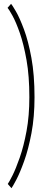

<svg xmlns="http://www.w3.org/2000/svg" viewBox="-20 -771 241 1004"><path d="M40 213 20.5 191Q27 182.5 44.8 147.5Q62.5 112.5 83.2 53.2Q104 -6 118.8 -85.8Q133.5 -165.5 133.5 -263Q133.5 -373 118.8 -456.5Q104 -540 83.8 -598Q63.5 -656 45.2 -689Q27 -722 19.5 -730L38 -751Q44 -744.5 63.2 -711.5Q82.5 -678.5 105.2 -617.8Q128 -557 144.2 -468.5Q160.5 -380 160.5 -263Q160.5 -159 144.5 -74.5Q128.5 10 106.2 71.8Q84 133.5 65 169.5Q46 205.5 40 213Z"/></svg>

Font: Imbue 48pt
Style: Regular
Weight: 400
Designer: Tyler Finck
Foundry: Etcetera Type Company
Version: Version 1.102